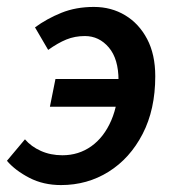

<svg xmlns="http://www.w3.org/2000/svg" viewBox="-30 -522 503 554"><path d="M146 12Q95 12 54.5 -9Q14 -30 -10 -58L42 -120Q60 -99 88 -86.5Q116 -74 150 -74Q197 -74 233.5 -100Q270 -126 291 -174.5Q312 -223 312 -290Q312 -352 284 -385Q256 -418 215 -418Q186 -418 161.5 -408Q137 -398 109 -378L71 -443Q105 -468 147 -485Q189 -502 241 -502Q291 -502 331 -478Q371 -454 394.5 -409.5Q418 -365 418 -302Q418 -206 381.5 -135.5Q345 -65 283.5 -26.5Q222 12 146 12ZM114 -214 130 -294H374L358 -214Z"/></svg>

Font: Source Sans 3 SemiBold
Style: Italic
Weight: 600
Italic angle: -11°
Designer: Paul D. Hunt
Foundry: Adobe
Version: Version 3.046;hotconv 1.0.118;makeotfexe 2.5.65603